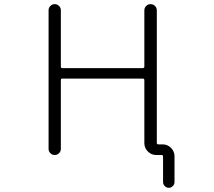

<svg xmlns="http://www.w3.org/2000/svg" viewBox="-20 -774 1040 932"><path d="M275.4 -724.6V-451.2Q275.4 -443.4 282.2 -443.4H672.9Q680.7 -443.4 680.7 -451.2V-723.6Q680.7 -736.3 689.5 -745.1Q698.2 -753.9 710.9 -753.9Q723.6 -753.9 732.4 -745.1Q741.2 -736.3 741.2 -723.6V-80.1Q741.2 -73.2 749 -73.2H769.5Q793 -73.2 810.1 -56.2Q827.1 -39.1 827.1 -15.6V109.4Q827.1 121.1 818.8 129.4Q810.5 137.7 799.3 137.7Q788.1 137.7 779.8 129.4Q771.5 121.1 771.5 109.4V-13.7Q771.5 -21.5 764.6 -21.5H738.3Q714.8 -21.5 697.8 -38.6Q680.7 -55.7 680.7 -79.1V-384.8Q680.7 -392.6 672.9 -392.6H282.2Q275.4 -392.6 275.4 -384.8V-50.8Q275.4 -39.1 266.6 -30.3Q257.8 -21.5 245.6 -21.5Q233.4 -21.5 224.6 -30.3Q215.8 -39.1 215.8 -50.8V-724.6Q215.8 -736.3 224.6 -745.1Q233.4 -753.9 245.6 -753.9Q257.8 -753.9 266.6 -745.1Q275.4 -736.3 275.4 -724.6Z"/></svg>

Font: Rounded-X Mgen+ 1m light
Style: Regular
Weight: 200
Designer: [Source Han Sans]
Ryoko NISHIZUKA  (kana & ideographs); Paul D. Hunt (Latin, Greek & Cyrillic); Wenlong ZHANG  (bopomofo
Version: Version 1.059.20150602